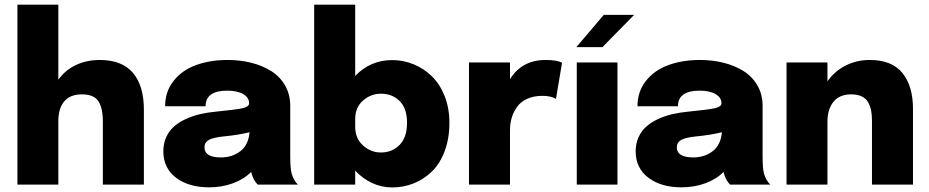

<svg xmlns="http://www.w3.org/2000/svg" viewBox="-20 -802 4036 834"><path d="M55.7 0V-781.7H233.4V-455.6Q262.7 -497.1 309.1 -519.3Q355.5 -541.5 413.6 -541.5Q509.8 -541.5 557.4 -485.6Q605 -429.7 605 -325.2V0H426.8V-273.4Q426.8 -333.5 407 -362.8Q387.2 -392.1 335.9 -392.1Q284.7 -392.1 259 -361.6Q233.4 -331.1 233.4 -275.9V0Z M888.7 11.7Q799.8 11.7 744.6 -30Q689.5 -71.8 689.5 -145Q689.5 -178.7 701.9 -206.1Q714.4 -233.4 735.6 -252.2Q756.8 -271 786.4 -284.7Q815.9 -298.3 847.9 -305.9Q879.9 -313.5 916.5 -316.9Q1005.9 -325.7 1033.9 -332Q1062 -338.4 1062 -353V-354Q1062 -378.4 1036.4 -393.3Q1010.7 -408.2 967.3 -408.2Q873 -408.2 873 -340.3H697.3Q697.3 -403.8 733.6 -450.2Q770 -496.6 830.8 -519Q891.6 -541.5 968.8 -541.5Q1023.4 -541.5 1071.8 -529.3Q1120.1 -517.1 1158.2 -493.2Q1196.3 -469.2 1218.5 -430.4Q1240.7 -391.6 1240.7 -342.3V-124.5Q1240.7 -68.8 1247.1 -47.4Q1256.3 -16.6 1274.4 0H1099.6Q1083.5 -16.1 1074.7 -42Q1071.8 -50.8 1070.8 -55.2Q1040 -23.4 991.9 -5.9Q943.8 11.7 888.7 11.7ZM939.9 -118.2Q988.3 -118.2 1023.7 -145Q1059.1 -171.9 1064 -227.5Q1010.3 -214.8 952.6 -209.5Q907.7 -205.1 887.9 -194.6Q868.2 -184.1 868.2 -162.1Q868.2 -118.2 939.9 -118.2Z M1344.7 0V-781.7H1522.9V-472.2Q1588.9 -541 1683.6 -541Q1732.4 -541 1776.9 -522.7Q1821.3 -504.4 1856 -470.7Q1890.6 -437 1911.4 -384.5Q1932.1 -332 1932.1 -268.6Q1932.1 -201.2 1912.1 -147Q1892.1 -92.8 1857.7 -58.6Q1823.2 -24.4 1778.6 -6.1Q1733.9 12.2 1683.6 12.2Q1637.7 12.2 1596.2 -7.1Q1554.7 -26.4 1522.9 -61V0ZM1634.8 -395Q1590.8 -395 1556.9 -365.2Q1522.9 -335.4 1522.9 -285.6V-251.5Q1522.9 -201.2 1556.6 -170.4Q1590.3 -139.6 1634.8 -139.6Q1683.1 -139.6 1715.6 -172.4Q1748 -205.1 1748 -268.6Q1748 -331.5 1715.8 -363.3Q1683.6 -395 1634.8 -395Z M2017.1 0V-530.8H2195.3V-458Q2247.1 -541.5 2350.1 -541.5Q2397.9 -541.5 2421.4 -529.8L2395 -372.6Q2372.6 -385.7 2336.4 -385.7Q2298.3 -385.7 2270 -372.8Q2241.7 -359.9 2226.1 -337.9Q2210.4 -315.9 2202.9 -290.8Q2195.3 -265.6 2195.3 -237.3V0Z M2483.4 -597.2 2602.5 -737.3H2734.4L2596.7 -597.2ZM2485.4 0V-530.8H2662.1V0Z M2940.4 11.7Q2851.6 11.7 2796.4 -30Q2741.2 -71.8 2741.2 -145Q2741.2 -178.7 2753.7 -206.1Q2766.1 -233.4 2787.4 -252.2Q2808.6 -271 2838.1 -284.7Q2867.7 -298.3 2899.7 -305.9Q2931.6 -313.5 2968.3 -316.9Q3057.6 -325.7 3085.7 -332Q3113.8 -338.4 3113.8 -353V-354Q3113.8 -378.4 3088.1 -393.3Q3062.5 -408.2 3019 -408.2Q2924.8 -408.2 2924.8 -340.3H2749Q2749 -403.8 2785.4 -450.2Q2821.8 -496.6 2882.6 -519Q2943.4 -541.5 3020.5 -541.5Q3075.2 -541.5 3123.5 -529.3Q3171.9 -517.1 3210 -493.2Q3248 -469.2 3270.3 -430.4Q3292.5 -391.6 3292.5 -342.3V-124.5Q3292.5 -68.8 3298.8 -47.4Q3308.1 -16.6 3326.2 0H3151.4Q3135.3 -16.1 3126.5 -42Q3123.5 -50.8 3122.6 -55.2Q3091.8 -23.4 3043.7 -5.9Q2995.6 11.7 2940.4 11.7ZM2991.7 -118.2Q3040 -118.2 3075.4 -145Q3110.8 -171.9 3115.7 -227.5Q3062 -214.8 3004.4 -209.5Q2959.5 -205.1 2939.7 -194.6Q2919.9 -184.1 2919.9 -162.1Q2919.9 -118.2 2991.7 -118.2Z M3396.5 0V-530.8H3574.2V-448.7Q3605 -492.7 3652.8 -517.1Q3700.7 -541.5 3758.3 -541.5Q3854 -541.5 3899.9 -484.9Q3945.8 -428.2 3945.8 -329.1V0H3767.6V-276.9Q3767.6 -301.8 3764.2 -320.6Q3760.7 -339.4 3751.5 -356.7Q3742.2 -374 3723.4 -383.1Q3704.6 -392.1 3676.8 -392.1Q3627 -392.1 3600.6 -360.1Q3574.2 -328.1 3574.2 -272V0Z"/></svg>

Font: Epilogue ExtraBold
Style: Regular
Weight: 800
Designer: Tyler Finck
Foundry: Etcetera Type Co
Version: Version 2.112